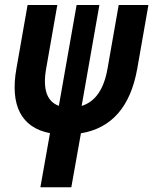

<svg xmlns="http://www.w3.org/2000/svg" viewBox="-20 -538 626 782"><path d="M144.5 224.6H270.5L309.6 4.9C435.5 -16.1 511.7 -104 539.1 -258.8L584.5 -517.6H463.4L418 -258.8C403.3 -174.3 368.2 -124 312.5 -106.4L384.8 -517.6H292L219.7 -106.9C170.9 -124.5 153.3 -174.8 168 -258.8L213.4 -517.6H92.3L46.9 -258.8C20 -107.9 67.4 -18.1 183.6 4.4Z"/></svg>

Font: Cascadia Code SemiBold
Style: Italic
Weight: 600
Italic angle: -10°
Monospace: yes
Designer: Aaron Bell
Foundry: Saja Typeworks
Version: Version 2404.023